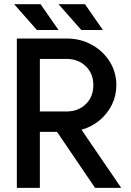

<svg xmlns="http://www.w3.org/2000/svg" viewBox="-20 -909 633 929"><path d="M61.5 0V-722.7H301.3Q370.1 -722.7 424.8 -692.1Q479.5 -661.6 511.2 -610.4Q543 -559.1 543 -497.1Q543 -446.3 521.5 -402.6Q500 -358.9 462.2 -327.1Q424.3 -295.4 374.5 -281.2L566.4 0H439.9L255.9 -271H172.9V0ZM172.9 -624V-369.6H301.3Q358.4 -369.6 395 -405Q431.6 -440.4 431.6 -497.1Q431.6 -553.2 395 -588.6Q358.4 -624 301.3 -624ZM158.7 -763.7 48.3 -888.7H176.3L263.2 -763.7ZM373.5 -763.7 263.2 -888.7H391.1L478 -763.7Z"/></svg>

Font: Giphurs Medium
Style: Regular
Weight: 500
Version: Version 0.920; ttfautohint (v1.8.4.7-5d5b)